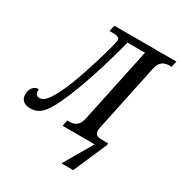

<svg xmlns="http://www.w3.org/2000/svg" viewBox="-249 -861 1146 1218"><g transform="rotate(30 324.5 -252.0)"><path d="M379 210H465L571 -34L572 -48H536C501 -48 475 -51 475 -88C475 -97 477 -106 480 -120L581 -600C595 -661 628 -670 667 -670H678L688 -714H233L223 -670H237C271 -670 298 -668 298 -645C298 -619 220 -345 163 -219C107 -95 77 -79 49 -79C24 -79 18 -101 19 -126C-9 -126 -39 -105 -39 -55C-39 -18 -14 7 30 7C89 7 129 -19 183 -137C248 -273 317 -498 359 -663H487L371 -114C358 -53 324 -44 286 -44H275L266 0H501Z"/></g></svg>

Font: Noto Serif Condensed Medium
Style: Italic
Weight: 500
Width: 3
Italic angle: -12°
Designer: Monotype Design Team
Foundry: Monotype Imaging Inc.
Version: Version 2.013